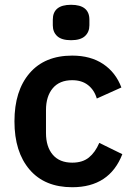

<svg xmlns="http://www.w3.org/2000/svg" viewBox="-20 -765 552 797"><path d="M199.2 -660.2V-683.1Q199.2 -745.1 274.9 -745.1Q351.1 -745.1 351.1 -683.1V-660.2Q351.1 -631.8 332.5 -615Q314 -598.1 274.9 -598.1Q235.8 -598.1 217.5 -615Q199.2 -631.8 199.2 -660.2ZM279.8 12.2Q165.5 12.2 102.8 -61Q40 -134.3 40 -261.2Q40 -388.2 102.8 -461.2Q165.5 -534.2 279.8 -534.2Q356 -534.2 408.2 -499.3Q460.4 -464.4 483.9 -401.9L381.8 -356Q371.6 -391.1 345.7 -411.6Q319.8 -432.1 279.8 -432.1Q227.1 -432.1 199 -398.7Q170.9 -365.2 170.9 -308.1V-212.9Q170.9 -155.8 199 -122.8Q227.1 -89.8 279.8 -89.8Q322.8 -89.8 349.1 -111.3Q375.5 -132.8 392.1 -171.9L487.8 -125Q434.6 12.2 279.8 12.2Z"/></svg>

Font: Anuphan SemiBold
Style: Bold
Weight: 600
Designer: Mike Abbink, Paul van der Laan, Pieter van Rosmalen, Mint Tantisuwanna
Foundry: Bold Monday; Cadson Demak
Version: Version 3.002;hotconv 1.0.109;makeotfexe 2.5.65596